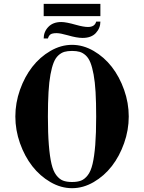

<svg xmlns="http://www.w3.org/2000/svg" viewBox="-20 -964 752 1002"><path d="M243.2 -698.2Q297.9 -730 356 -730Q414.1 -730 468.8 -698.2Q523.4 -666.5 563.5 -615Q603.5 -563.5 627.7 -495.1Q651.9 -426.8 651.9 -356Q651.9 -285.2 627.7 -216.8Q603.5 -148.4 563.5 -96.9Q523.4 -45.4 468.8 -13.7Q414.1 18.1 356 18.1Q297.9 18.1 243.2 -13.7Q188.5 -45.4 148.4 -96.9Q108.4 -148.4 84.2 -216.8Q60.1 -285.2 60.1 -356Q60.1 -426.8 84.2 -495.1Q108.4 -563.5 148.4 -615Q188.5 -666.5 243.2 -698.2ZM230 -356Q230 -268.1 234.9 -207.5Q239.7 -147 248.8 -108.6Q257.8 -70.3 273.9 -49.6Q290 -28.8 308.8 -21.5Q327.6 -14.2 356 -14.2Q384.3 -14.2 403.1 -21.5Q421.9 -28.8 438 -49.6Q454.1 -70.3 463.1 -108.6Q472.2 -147 477.1 -207.5Q481.9 -268.1 481.9 -356Q481.9 -429.2 478.8 -483.2Q475.6 -537.1 468.5 -575.2Q461.4 -613.3 451.9 -637.2Q442.4 -661.1 427.5 -674.8Q412.6 -688.5 396 -693.4Q379.4 -698.2 356 -698.2Q332.5 -698.2 315.9 -693.4Q299.3 -688.5 284.4 -674.8Q269.5 -661.1 260 -637.2Q250.5 -613.3 243.4 -575.2Q236.3 -537.1 233.2 -483.2Q230 -429.2 230 -356ZM208 -763.2Q208 -798.3 232.4 -823.7Q256.8 -849.1 299.8 -849.1Q325.2 -849.1 377.9 -834Q416.5 -823.2 439 -823.2Q474.6 -823.2 481.9 -851.1H503.9Q503.9 -817.4 480.2 -791.7Q456.5 -766.1 411.1 -766.1Q380.9 -766.1 334 -779.8Q294.4 -791 275.9 -791Q252.4 -791 243.4 -784.4Q234.4 -777.8 230 -763.2ZM208 -879.9V-943.8H503.9V-879.9Z"/></svg>

Font: Flanker Steampunk
Style: Bold
Weight: 700
Designer: Alexey Kryukov, Leonardo Di Lena
Foundry: Alexey Kryukov, Leonardo Di Lena
Version: 1.210